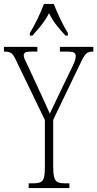

<svg xmlns="http://www.w3.org/2000/svg" viewBox="-27 -951 492 971"><path d="M118 0V-24H142Q166 -24 178.5 -30Q191 -36 195.5 -54Q200 -72 200 -109V-344L55 -644Q41 -675 29.5 -682.5Q18 -690 -3 -690H-7V-714H162V-690H133Q107 -690 100 -685Q93 -680 93 -671Q93 -662 99 -649Q105 -636 114 -618L169 -499Q184 -467 198 -436.5Q212 -406 225 -376Q233 -392 243.5 -415.5Q254 -439 270 -471L341 -618Q351 -639 353.5 -649.5Q356 -660 356 -668Q356 -679 347.5 -684.5Q339 -690 313 -690H276V-714H445V-690H442Q422 -690 411 -681.5Q400 -673 384 -640L242 -345V-110Q242 -73 247 -54.5Q252 -36 264.5 -30Q277 -24 300 -24H324V0ZM124 -784Q142 -813 162.5 -855Q183 -897 195 -931H245Q258 -897 278 -855Q298 -813 316 -784V-771H304Q278 -799 258 -824.5Q238 -850 221 -884Q203 -850 182.5 -824.5Q162 -799 137 -771H124Z"/></svg>

Font: Noto Serif Tamil ExtraCondensed ExtraLight
Style: Italic
Weight: 200
Width: 2
Italic angle: -12°
Designer: Indian Type Foundry, Tom Grace, and the Monotype Design Team
Foundry: Monotype Imaging Inc.
Version: Version 2.003; ttfautohint (v1.8.4.7-5d5b)